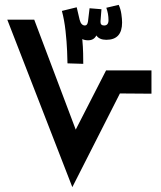

<svg xmlns="http://www.w3.org/2000/svg" viewBox="-20 -771 664 791"><path d="M474 -386 278 0 10 -690H121L292 -237L417 -481H604V-385ZM258 -510 323 -508Q323 -526 322.5 -551Q322 -576 319 -610Q329 -605 343 -605Q367 -605 377 -625Q389 -607 418 -607Q483 -607 483 -678Q483 -692 480 -713Q477 -734 469 -751L418 -739Q427 -714 427 -688Q427 -666 409 -666Q393 -666 394 -683L398 -733L349 -737Q345 -699 342.5 -682.5Q340 -666 330 -666Q314 -666 308 -690L296 -741L235 -726Q245 -689 250 -643.5Q255 -598 256.5 -560Q258 -522 258 -510Z"/></svg>

Font: Noto Sans Arabic UI SemiCondensed Semi
Style: Regular
Weight: 600
Width: 4
Designer: Nadine Chahine - Monotype Design Team
Foundry: Monotype Imaging Inc.
Version: Version 1.900